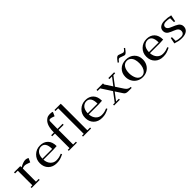

<svg xmlns="http://www.w3.org/2000/svg" viewBox="331 -2160 3590 3590"><g transform="rotate(-45 2125.5 -365.0)"><path d="M32.2 -411.1V-439H196.8L199.2 -411.1V-404.8Q291 -456.1 345.2 -456.1Q372.6 -456.1 393.1 -446.8L415 -437L378.9 -356.9Q296.9 -389.2 262.2 -389.2Q228 -389.2 199.2 -372.1V-25.9H272V0H58.1V-25.9H104V-411.1Z M729.5 -452.1Q828.1 -452.1 886 -392.8Q943.8 -333.5 943.8 -223.1L850.6 -217.8H588.9Q593.8 -135.3 640.1 -85.7Q686.5 -36.1 753.4 -36.1Q794.4 -36.1 826.7 -43.9Q858.9 -51.8 896.5 -67.9L908.7 -43.9Q850.1 -15.1 812 -4.2Q773.9 6.8 721.7 6.8Q618.2 6.8 555.9 -55.2Q493.7 -117.2 493.7 -217.8Q493.7 -318.4 562.5 -385.3Q631.3 -452.1 729.5 -452.1ZM588.9 -245.1H846.7Q846.7 -422.9 729.5 -422.9Q704.6 -422.9 681.2 -413.3Q657.7 -403.8 637 -384Q616.2 -364.3 603 -328.4Q589.8 -292.5 588.9 -245.1Z M1014.6 -411.1V-439H1086.4Q1086.4 -507.8 1098.6 -567.9Q1113.8 -635.3 1149.4 -678.2Q1160.6 -690.9 1170.2 -699.2Q1179.7 -707.5 1195.1 -717.5Q1210.4 -727.5 1231 -732.7Q1251.5 -737.8 1276.4 -737.8Q1305.2 -737.8 1324.2 -733.9L1346.2 -724.1L1310.5 -644Q1247.1 -669.9 1220.2 -669.9Q1204.6 -669.9 1195.6 -663.1Q1186.5 -656.2 1184.6 -638.2Q1181.6 -609.4 1181.6 -439H1317.4V-411.1H1181.6V-25.9H1256.3V0H1040.5V-25.9H1086.4V-411.1Z M1391.6 -702.1V-729H1556.2L1558.6 -702.1V-25.9H1631.3V0H1417.5V-25.9H1463.4V-702.1Z M1928.2 -452.1Q2026.9 -452.1 2084.7 -392.8Q2142.6 -333.5 2142.6 -223.1L2049.3 -217.8H1787.6Q1792.5 -135.3 1838.9 -85.7Q1885.3 -36.1 1952.1 -36.1Q1993.2 -36.1 2025.4 -43.9Q2057.6 -51.8 2095.2 -67.9L2107.4 -43.9Q2048.8 -15.1 2010.7 -4.2Q1972.7 6.8 1920.4 6.8Q1816.9 6.8 1754.6 -55.2Q1692.4 -117.2 1692.4 -217.8Q1692.4 -318.4 1761.2 -385.3Q1830.1 -452.1 1928.2 -452.1ZM1787.6 -245.1H2045.4Q2045.4 -422.9 1928.2 -422.9Q1903.3 -422.9 1879.9 -413.3Q1856.4 -403.8 1835.7 -384Q1814.9 -364.3 1801.8 -328.4Q1788.6 -292.5 1787.6 -245.1Z M2213.4 -411.1V-439H2385.3V-411.1L2481.9 -263.2L2596.2 -411.1H2526.4V-439H2679.2V-411.1H2631.3L2499 -236.8L2594.2 -91.8Q2619.6 -53.7 2645.5 -39.8Q2671.4 -25.9 2705.1 -25.9V0H2615.2Q2583.5 0 2560.8 -8.5Q2538.1 -17.1 2522.9 -41L2433.1 -178.2L2318.4 -25.9H2392.1V0H2239.3V-25.9H2282.2L2416 -203.1L2281.2 -411.1Z M2766.1 -228Q2766.1 -325.7 2830.1 -388.9Q2894 -452.1 2997.1 -452.1Q3102.1 -452.1 3166 -389.6Q3230 -327.1 3230 -228Q3230 -163.6 3201.2 -110.1Q3172.4 -56.6 3118.7 -24.9Q3064.9 6.8 2997.1 6.8Q2929.7 6.8 2876.5 -25.1Q2823.2 -57.1 2794.7 -110.6Q2766.1 -164.1 2766.1 -228ZM2853 -520Q2895.5 -577.6 2915.8 -594.7Q2936 -611.8 2953.1 -611.8Q2964.4 -611.8 3008.1 -595Q3051.8 -578.1 3063 -578.1Q3077.6 -578.1 3092.3 -590.3Q3106.9 -602.5 3127.9 -630.9L3147 -615.2Q3104.5 -557.6 3085 -540.8Q3065.4 -523.9 3048.3 -523.9Q3037.6 -523.9 2992.7 -541Q2947.8 -558.1 2937 -558.1Q2922.9 -558.1 2908.7 -545.9Q2894.5 -533.7 2873 -504.9ZM2863.3 -228Q2863.3 -189.5 2871.6 -153.1Q2879.9 -116.7 2895.5 -86.7Q2911.1 -56.6 2937.5 -38.3Q2963.9 -20 2997.1 -20Q3042 -20 3073.7 -51.3Q3105.5 -82.5 3119.4 -127.9Q3133.3 -173.3 3133.3 -226.1Q3133.3 -282.2 3119.4 -325.7Q3105.5 -369.1 3074 -396Q3042.5 -422.9 2997.1 -422.9Q2963.9 -422.9 2937.7 -407.2Q2911.6 -391.6 2895.5 -364.5Q2879.4 -337.4 2871.3 -302.7Q2863.3 -268.1 2863.3 -228Z M3545.9 -452.1Q3644.5 -452.1 3702.4 -392.8Q3760.3 -333.5 3760.3 -223.1L3667 -217.8H3405.3Q3410.2 -135.3 3456.5 -85.7Q3502.9 -36.1 3569.8 -36.1Q3610.8 -36.1 3643.1 -43.9Q3675.3 -51.8 3712.9 -67.9L3725.1 -43.9Q3666.5 -15.1 3628.4 -4.2Q3590.3 6.8 3538.1 6.8Q3434.6 6.8 3372.3 -55.2Q3310.1 -117.2 3310.1 -217.8Q3310.1 -318.4 3378.9 -385.3Q3447.8 -452.1 3545.9 -452.1ZM3405.3 -245.1H3663.1Q3663.1 -422.9 3545.9 -422.9Q3521 -422.9 3497.6 -413.3Q3474.1 -403.8 3453.4 -384Q3432.6 -364.3 3419.4 -328.4Q3406.2 -292.5 3405.3 -245.1Z M3856.9 -23.9 3880.9 -143.1 3907.7 -138.2V-41Q3965.8 -20 4031.7 -20Q4070.3 -20 4093.5 -39.8Q4116.7 -59.6 4116.7 -100.1Q4116.7 -126 4103 -145.5Q4089.4 -165 4067.6 -177Q4045.9 -189 4019.5 -199.5Q3993.2 -210 3966.8 -221.2Q3940.4 -232.4 3918.7 -246.6Q3897 -260.7 3883.3 -283.7Q3869.6 -306.6 3869.6 -336.9Q3869.6 -394.5 3912.8 -425.3Q3956.1 -456.1 4022.9 -456.1Q4071.3 -456.1 4106 -452.1Q4140.6 -448.2 4187 -437L4160.6 -306.2L4133.8 -311V-413.1Q4089.4 -424.8 4031.7 -424.8Q3994.6 -424.8 3972.2 -407.5Q3949.7 -390.1 3949.7 -359.9Q3949.7 -338.9 3963.9 -322.3Q3978 -305.7 4000.7 -293.9Q4023.4 -282.2 4050.8 -271.5Q4078.1 -260.7 4105.7 -248Q4133.3 -235.4 4156 -220Q4178.7 -204.6 4192.9 -180.4Q4207 -156.2 4207 -126Q4207 -61.5 4160.6 -26.9Q4114.3 7.8 4031.7 7.8Q3982.4 7.8 3947.5 1Q3912.6 -5.9 3856.9 -23.9Z"/></g></svg>

Font: Dehuti Alt
Style: Bold
Weight: 700
Version: Version 1.2